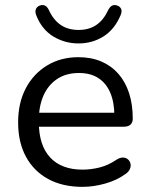

<svg xmlns="http://www.w3.org/2000/svg" viewBox="-20 -718 582 747"><path d="M301 9Q223.5 9 167.5 -21.5Q111.5 -52 81 -108.2Q50.5 -164.5 50.5 -242Q50.5 -318 80.5 -374.8Q110.5 -431.5 163.5 -463.5Q216.5 -495.5 285 -495.5Q334.5 -495.5 373.5 -479Q412.5 -462.5 440 -431.5Q467.5 -400.5 482 -356.2Q496.5 -312 496.5 -256.5Q496.5 -241 487.5 -233Q478.5 -225 461.5 -225H114.5V-279.5H441.5L425 -266Q425 -319.5 409.2 -356.8Q393.5 -394 363 -414Q332.5 -434 287 -434Q237 -434 202 -410.5Q167 -387 149 -345.8Q131 -304.5 131 -250V-244Q131 -153 175 -105.5Q219 -58 301 -58Q334 -58 367.8 -66.5Q401.5 -75 433 -96.5Q447 -105.5 458.8 -105Q470.5 -104.5 478 -97.8Q485.5 -91 487.8 -81Q490 -71 485.2 -60Q480.5 -49 467.5 -40.5Q434.5 -16.5 389.2 -3.8Q344 9 301 9ZM285.5 -549Q232 -549 187.2 -576.2Q142.5 -603.5 121 -658.5Q115.5 -673 119.8 -682.8Q124 -692.5 135 -696.5Q146.5 -700.5 155.5 -696Q164.5 -691.5 171 -677Q188.5 -639.5 217 -620.5Q245.5 -601.5 285.5 -601.5Q326 -601.5 354.2 -620.5Q382.5 -639.5 400 -677Q407 -691.5 416 -696Q425 -700.5 436 -696.5Q447.5 -692.5 451.5 -682.8Q455.5 -673 449 -658.5Q425.5 -603 382.2 -576Q339 -549 285.5 -549Z"/></svg>

Font: Nunito ExtraLight
Style: Regular
Weight: 200
Designer: Vernon Adams
Foundry: Vernon Adams
Version: Version 3.602;April 4, 2023;FontCreator 14.0.0.2856 64-bit